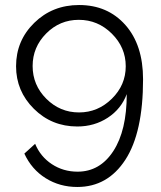

<svg xmlns="http://www.w3.org/2000/svg" viewBox="-20 -735 643 765"><path d="M44 -471Q44 -573 116.5 -644Q189 -715 295 -715Q409 -715 479.5 -635.5Q550 -556 550 -419Q550 -207 479.5 -98.5Q409 10 288 10Q218 10 162 -25Q106 -60 77 -123L120 -162Q141 -111 186.5 -81Q232 -51 289 -51Q378 -51 431.5 -133Q485 -215 485 -360Q463 -301 409.5 -266Q356 -231 288 -231Q186 -231 115 -301.5Q44 -372 44 -471ZM110 -472Q110 -396 164.5 -341.5Q219 -287 295 -287Q370 -287 425.5 -341.5Q481 -396 481 -471Q481 -546 425.5 -601Q370 -656 294 -656Q218 -656 164 -601.5Q110 -547 110 -472Z"/></svg>

Font: Raleway
Style: Regular
Weight: 400
Designer: Matt McInerney, Pablo Impallari, Rodrigo Fuenzalida
Foundry: Matt McInerney, Pablo Impallari, Rodrigo Fuenzalida
Version: Version 1.000;PS 001.001;hotconv 1.0.56; ttfautohint (v1.5)